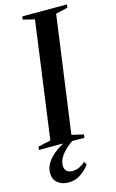

<svg xmlns="http://www.w3.org/2000/svg" viewBox="-160 -798 645 1070"><g transform="rotate(-15 163.0 -262.5)"><path d="M-17 0 -14.5 -18.5 58 -34.5 150 -708.5 83.5 -725 86 -743H343.5L341.5 -725L272 -708.5L179.5 -34.5L248 -18.5L245.5 0ZM97 218Q59.5 218 34.5 198.2Q9.5 178.5 9.5 140Q9.5 117 19.5 96Q29.5 75 47.2 56.2Q65 37.5 88.8 21Q112.5 4.5 139.5 -9.5L168.5 -23L197 -15.5Q161.5 7.5 137.2 30Q113 52.5 100.8 74.5Q88.5 96.5 88.5 118.5Q88.5 139.5 100.5 150.8Q112.5 162 134 162Q153 162 171.5 154.2Q190 146.5 209 129L219 147Q200.5 173.5 168.8 195.8Q137 218 97 218Z"/></g></svg>

Font: Merriweather 144pt Medium
Style: Italic
Weight: 500
Italic angle: -7.8°
Version: Version 2.101